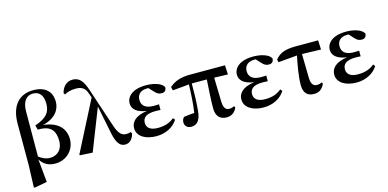

<svg xmlns="http://www.w3.org/2000/svg" viewBox="-89 -1352 4241 2099"><g transform="rotate(-15 2031.5 -302.0)"><path d="M82 208 92 215 234 188 209 -72C251 -7 307 19 380 19C499 19 600 -71 600 -198C600 -322 518 -407 356 -423C499 -458 557 -544 557 -633C557 -750 483 -819 350 -819C192 -819 91 -715 91 -507V-38ZM213 -104 215 -620C217 -730 265 -784 336 -784C405 -784 451 -740 451 -641C451 -540 407 -487 273 -440L287 -389C433 -394 482 -327 482 -209C482 -114 423 -56 337 -56C291 -56 251 -76 213 -105Z M1170 16C1220 16 1259 -22 1272 -84L1262 -101C1248 -95 1227 -92 1212 -92C1163 -92 1127 -119 1095 -214L944 -667C909 -775 865 -819 794 -819C726 -819 678 -769 663 -701L674 -684C703 -700 744 -715 799 -715C865 -715 906 -697 930 -625L947 -577L655 -7L661 1L802 9L987 -463L1050 -151C1075 -18 1119 16 1170 16Z M1525 16C1633 16 1722 -35 1765 -106L1747 -128C1697 -87 1642 -67 1562 -67C1475 -67 1436 -104 1436 -156C1436 -212 1470 -252 1583 -252C1595 -252 1608 -252 1639 -250V-314C1614 -312 1598 -312 1578 -312C1481 -312 1444 -355 1444 -416C1444 -477 1486 -515 1555 -515H1573L1618 -466C1653 -427 1673 -423 1702 -423C1735 -423 1754 -444 1753 -479C1726 -527 1641 -552 1553 -552C1402 -552 1331 -483 1331 -405C1331 -343 1379 -294 1493 -278C1357 -260 1308 -198 1308 -131C1308 -38 1401 16 1525 16Z M2319 16C2373 16 2413 -11 2436 -66L2426 -82C2407 -72 2393 -67 2368 -67C2332 -67 2307 -92 2304 -161L2297 -439L2451 -434L2446 -539H2052C1946 -539 1876 -515 1815 -462L1825 -422L2011 -439C2008 -343 2003 -228 1987 -123C1945 -120 1907 -116 1868 -110C1852 -95 1845 -75 1845 -52C1845 -10 1876 15 1919 15C1989 15 2026 -38 2033 -143C2042 -232 2044 -345 2044 -441H2214C2207 -327 2199 -207 2199 -119C2199 -23 2248 16 2319 16Z M2739 16C2847 16 2936 -35 2979 -106L2961 -128C2911 -87 2856 -67 2776 -67C2689 -67 2650 -104 2650 -156C2650 -212 2684 -252 2797 -252C2809 -252 2822 -252 2853 -250V-314C2828 -312 2812 -312 2792 -312C2695 -312 2658 -355 2658 -416C2658 -477 2700 -515 2769 -515H2787L2832 -466C2867 -427 2887 -423 2916 -423C2949 -423 2968 -444 2967 -479C2940 -527 2855 -552 2767 -552C2616 -552 2545 -483 2545 -405C2545 -343 2593 -294 2707 -278C2571 -260 2522 -198 2522 -131C2522 -38 2615 16 2739 16Z M3307 16C3366 16 3401 -11 3428 -67L3419 -85C3402 -76 3385 -71 3363 -71C3324 -71 3299 -95 3296 -166L3291 -440L3505 -434L3500 -539H3251C3126 -539 3064 -515 3013 -452L3020 -420L3234 -439C3214 -340 3190 -220 3190 -115C3190 -20 3238 16 3307 16Z M3790 16C3898 16 3987 -35 4030 -106L4012 -128C3962 -87 3907 -67 3827 -67C3740 -67 3701 -104 3701 -156C3701 -212 3735 -252 3848 -252C3860 -252 3873 -252 3904 -250V-314C3879 -312 3863 -312 3843 -312C3746 -312 3709 -355 3709 -416C3709 -477 3751 -515 3820 -515H3838L3883 -466C3918 -427 3938 -423 3967 -423C4000 -423 4019 -444 4018 -479C3991 -527 3906 -552 3818 -552C3667 -552 3596 -483 3596 -405C3596 -343 3644 -294 3758 -278C3622 -260 3573 -198 3573 -131C3573 -38 3666 16 3790 16Z"/></g></svg>

Font: Noto Serif CJK HK
Style: Bold
Weight: 700
Designer: Ryoko NISHIZUKA 西塚涼子 (kana & ideographs); Frank Grießhammer (Latin, Greek & Cyrillic); Wenlong ZHANG 张文龙 (bopomofo); San
Foundry: Adobe
Version: Version 2.001;hotconv 1.1.0;makeotfexe 2.6.0